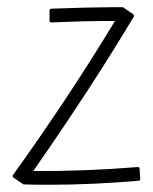

<svg xmlns="http://www.w3.org/2000/svg" viewBox="-20 -510 423 531"><path d="M368 -15Q368 -13 366.5 -11.5Q365 -10 363 -10Q233 1 115 1Q68 1 45 0L17 -19Q13 -23 16 -26Q169 -239 298 -452H267Q220 -452 122 -448Q117 -448 117 -453V-481Q117 -483 118.5 -484.5Q120 -486 122 -486Q230 -490 285 -490H320L348 -471Q352 -467 350 -464Q233 -268 72 -37Q212 -36 361 -48Q366 -48 366 -43Z"/></svg>

Font: Vibes
Style: Regular
Weight: 400
Designer: AbdElmomen Kadhim
Version: Version 1.100